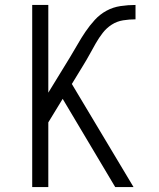

<svg xmlns="http://www.w3.org/2000/svg" viewBox="-20 -755 640 775"><path d="M110 0V-735H175V-381L262 -523Q278 -549 293 -575.5Q308 -602 325 -627Q342 -652 362.5 -674.5Q383 -697 409.5 -711.5Q436 -726 466.5 -730.5Q497 -735 527 -735V-677Q502 -677 477 -673Q452 -669 431 -655.5Q410 -642 394.5 -622Q379 -602 366.5 -580Q354 -558 342 -536Q330 -514 317 -493L270 -416L519 0H445L233 -356L175 -261V0Z"/></svg>

Font: Iosevka Custom Light Extended
Style: Regular
Weight: 300
Width: 7
Monospace: yes
Designer: Belleve Invis
Foundry: Belleve Invis
Version: Version 11.2.4; ttfautohint (v1.8.4)